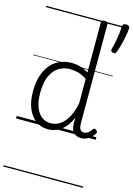

<svg xmlns="http://www.w3.org/2000/svg" viewBox="-180 -997 1015 1464"><g transform="rotate(15 327.5 -265.5)"><path d="M256 17Q202 17 160.5 -12Q119 -41 95 -97Q71 -153 71 -234Q71 -285 80.5 -328.5Q90 -372 109 -407Q128 -442 156 -467Q184 -492 220.5 -505.5Q257 -519 303 -519Q336 -519 368.5 -509.5Q401 -500 435 -480V-875Q435 -885 441.5 -889.5Q448 -894 461 -894Q475 -894 481 -889.5Q487 -885 487 -875V-92Q487 -61 496.5 -45.5Q506 -30 527 -30Q538 -30 548 -34.5Q558 -39 568 -49Q578 -59 588 -74Q593 -80 599.5 -79.5Q606 -79 613 -73Q620 -68 622 -61Q624 -54 620 -48Q608 -28 592 -13.5Q576 1 557 9Q538 17 519 17Q491 17 472 5.5Q453 -6 444 -26.5Q435 -47 435 -76Q435 -88 435 -100Q435 -112 435 -123Q412 -69 382 -38.5Q352 -8 320 4.5Q288 17 256 17ZM127 -237Q127 -178 142 -132Q157 -86 187.5 -59.5Q218 -33 265 -33Q300 -33 332.5 -52.5Q365 -72 392 -116Q419 -160 435 -235V-428Q399 -453 366.5 -461.5Q334 -470 302 -470Q270 -470 242.5 -460Q215 -450 194 -431Q173 -412 157.5 -384Q142 -356 134.5 -319.5Q127 -283 127 -237ZM581 -676Q570 -680 567.5 -686Q565 -692 568 -703Q575 -726 581.5 -759Q588 -792 592.5 -826.5Q597 -861 598 -887Q598 -896 604 -903Q610 -910 625 -910Q641 -910 648.5 -903Q656 -896 655 -887Q653 -859 646 -822Q639 -785 629.5 -749Q620 -713 609 -688Q606 -680 600.5 -676Q595 -672 581 -676ZM0 369H629V379H0ZM0 -20H629V0H0ZM0 -505H629V-500H0ZM0 -889H629V-879H0Z"/></g></svg>

Font: Playwrite HR Lijeva Guides
Style: Regular
Weight: 400
Designer: Veronika Burian, José Scaglione
Foundry: TypeTogether
Version: Version 1.003